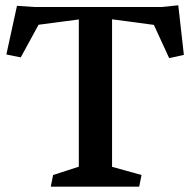

<svg xmlns="http://www.w3.org/2000/svg" viewBox="-20 -702 721 722"><path d="M276.4 -75.2V-628.9L125 -608.9L58.1 -486.3L3.9 -497.1L43.9 -680.2L108.4 -675.8H588.4L650.4 -682.1L671.4 -495.6L616.2 -483.4L558.6 -608.4L401.4 -629.4V-74.7L512.2 -43.9L503.4 0H170.9L179.7 -43.9Z"/></svg>

Font: Vesper Libre Medium
Style: Regular
Weight: 500
Designer: Robert Keller & Kimya Gandhi
Foundry: Mota Italic
Version: Version 1.058